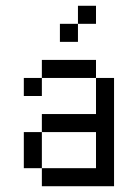

<svg xmlns="http://www.w3.org/2000/svg" viewBox="-20 -645 478 665"><path d="M62.5 -375H125V-312.5H62.5ZM62.5 -187.5H125V-62.5H62.5ZM312.5 -375H375V0H125V-62.5H312.5V-187.5H125V-250H312.5ZM125 -437.5H312.5V-375H125ZM187.5 -562.5H250V-500H187.5ZM250 -625H312.5V-562.5H250Z"/></svg>

Font: Pixel Operator
Style: Regular
Weight: 400
Designer: Jayvee Enaguas (HarvettFox96)
Version: 2016.04.25